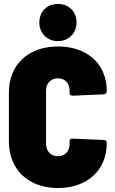

<svg xmlns="http://www.w3.org/2000/svg" viewBox="-20 -943 583 971"><path d="M273 -735C327 -735 367 -775 367 -829C367 -885 328 -923 273 -923C218 -923 179 -885 179 -829C179 -775 218 -735 273 -735ZM273 8C421 8 520 -82 520 -220C520 -229 514 -235 505 -235L347 -242C337 -242 332 -238 332 -228V-216C332 -178 309 -153 273 -153C237 -153 213 -178 213 -216V-484C213 -522 237 -547 273 -547C309 -547 332 -522 332 -484V-473C332 -463 338 -459 347 -459L505 -466C514 -466 520 -473 520 -482C520 -620 421 -708 273 -708C124 -708 25 -617 25 -475V-228C25 -85 124 8 273 8Z"/></svg>

Font: Barlow Semi Condensed Black
Style: Regular
Weight: 900
Width: 4
Designer: Jeremy Tribby
Foundry: Tribby Type
Version: Version 1.408;PS 001.408;hotconv 1.0.88;makeotf.lib2.5.64775